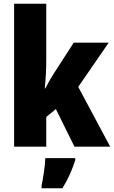

<svg xmlns="http://www.w3.org/2000/svg" viewBox="-20 -780 606 1021"><path d="M226 -459V-760H55V0H226V-158L277 -200L376 0H566L396 -318L558 -553H372L268 -392C254 -371 235 -338 221 -310H218C223 -357 226 -410 226 -459ZM380 72V61H221C220 100 209 171 201 207V221H312C342 173 363 125 380 72Z"/></svg>

Font: Noto Sans Gurmukhi Condensed Black
Style: Regular
Weight: 900
Width: 3
Designer: Jelle Bosma - Monotype Design Team
Foundry: Monotype Imaging Inc.
Version: Version 2.004